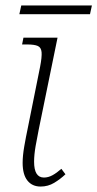

<svg xmlns="http://www.w3.org/2000/svg" viewBox="-20 -674 357 704"><path d="M129 10Q98 10 80.5 -12Q63 -34 63 -77Q63 -103 69 -137.5Q75 -172 82 -205L127 -429Q134 -465 132.5 -482.5Q131 -500 118.5 -505.5Q106 -511 79 -511H61L66 -536H191L122 -199Q116 -170 110.5 -138Q105 -106 105 -81Q105 -23 141 -23Q157 -23 172.5 -31.5Q188 -40 205 -55L220 -35Q201 -17 178.5 -3.5Q156 10 129 10ZM51 -622 58 -654H317L310 -622Z"/></svg>

Font: Noto Serif SemiCondensed ExtraLight
Style: Italic
Weight: 200
Width: 4
Italic angle: -12°
Designer: Monotype Design Team
Foundry: Monotype Imaging Inc.
Version: Version 2.013